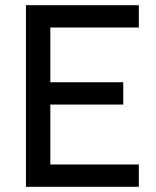

<svg xmlns="http://www.w3.org/2000/svg" viewBox="-20 -720 600 740"><path d="M80 -700H515V-614H174V-403H455V-317H174V-86H515V0H80Z"/></svg>

Font: PT Root UI Medium
Style: Regular
Weight: 500
Designer: Vitaly Kuzmin
Foundry: ParaType Ltd.
Version: Version 2.001G